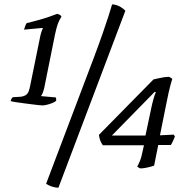

<svg xmlns="http://www.w3.org/2000/svg" viewBox="-20 -773 868 887"><path d="M176 -286Q171 -286 157 -287.5Q143 -289 124 -291.5Q105 -294 85.5 -296.5Q66 -299 50.5 -301.5Q35 -304 29 -306Q31 -314 34 -318Q37 -322 39 -324L75 -326Q91 -328 100 -334.5Q109 -341 113 -352.5Q117 -364 120 -380L164 -596Q167 -613 171.5 -626Q176 -639 178 -642L177 -644L91 -636Q93 -644 96.5 -653Q100 -662 103 -666Q130 -673 154.5 -679.5Q179 -686 201.5 -693.5Q224 -701 244 -709Q252 -707 257 -704Q262 -701 264 -696Q253 -679 247 -662.5Q241 -646 234 -613L184 -365Q181 -353 177 -343Q173 -333 169 -329L237 -323Q239 -321 239.5 -316Q240 -311 239 -307Q234 -302 221.5 -297Q209 -292 196.5 -289Q184 -286 176 -286ZM250 94Q234 94 218.5 88.5Q203 83 193 76L416 -513Q440 -577 456 -623.5Q472 -670 482.5 -702.5Q493 -735 498 -753Q520 -751 536 -741.5Q552 -732 559 -723ZM629 5Q627 5 622 2Q617 -1 614 -3Q620 -14 626.5 -29.5Q633 -45 637 -66L645 -102H455Q446 -115 442.5 -125.5Q439 -136 437 -150L689 -406Q697 -408 708.5 -410.5Q720 -413 734 -415.5Q748 -418 762 -418L776 -409Q772 -396 767.5 -380Q763 -364 758.5 -343Q754 -322 748 -292L719 -148L783 -151L788 -142Q784 -132 779 -121Q774 -110 769 -103H711L692 -8Q682 -4 662.5 0.5Q643 5 629 5ZM497 -147H652L680 -279Q683 -294 689 -315.5Q695 -337 700 -347L695 -349Z"/></svg>

Font: Texturina Medium 12pt Light
Style: Italic
Weight: 300
Italic angle: -11°
Version: Version 1.002